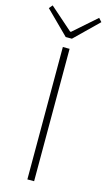

<svg xmlns="http://www.w3.org/2000/svg" viewBox="-154 -971 567 1017"><g transform="rotate(15 129.0 -462.5)"><path d="M110 0V-726H147V0ZM111 -781 -15 -906 1 -925 126 -815H131L256 -925L273 -906L145 -781Z"/></g></svg>

Font: Noto Sans TC
Style: Regular
Weight: 100
Designer: Ryoko NISHIZUKA 西塚涼子 (kana, bopomofo & ideographs); Paul D. Hunt (Latin, Greek & Cyrillic); Sandoll Communications 산돌커뮤니
Foundry: Adobe
Version: Version 2.004;hotconv 1.0.118;makeotfexe 2.5.65603